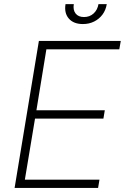

<svg xmlns="http://www.w3.org/2000/svg" viewBox="-20 -930 618 950"><path d="M52.2 0 172.4 -727.5H577.6L570.3 -686H209.5L160.2 -384.3H498.5L491.7 -343.3H153.3L103 -41H472.2L465.3 0ZM390.1 -811Q344.2 -811 320.6 -838.1Q296.9 -865.2 304.2 -909.7H345.2Q340.3 -880.9 354 -863.3Q367.7 -845.7 395.5 -845.7Q423.8 -845.7 443.1 -863.3Q462.4 -880.9 467.3 -909.7H508.3Q503.4 -879.9 487.1 -857.9Q470.7 -835.9 445.8 -823.5Q420.9 -811 390.1 -811Z"/></svg>

Font: Inter Tight ExtraLight
Style: Italic
Weight: 250
Italic angle: -9.39999°
Designer: Rasmus Andersson
Foundry: rsms
Version: Version 3.004